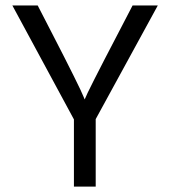

<svg xmlns="http://www.w3.org/2000/svg" viewBox="-20 -694 633 714"><path d="M566.9 -673.8H473.1L421.9 -575.2Q303.7 -349.1 294.9 -324.2L290 -335.9Q285.2 -349.1 253.9 -412.1Q222.7 -475.1 170.9 -575.2L120.1 -673.8H25.9L254.9 -250V0H335.9V-251Z"/></svg>

Font: FAU Chimera
Style: Regular
Weight: 400
Version: Version 1.002;hotconv 1.0.117;makeotfexe 2.5.65602